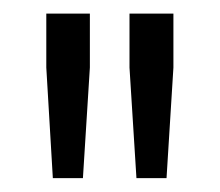

<svg xmlns="http://www.w3.org/2000/svg" viewBox="-20 -708 323 282"><path d="M180.4 -446.4 170.2 -608.8V-688H234.7V-608.8L224.6 -446.4ZM57.6 -446.4 48 -608.8V-688H112V-608.8L101.8 -446.4Z"/></svg>

Font: Saira Thin Condensed
Style: Regular
Weight: 100
Width: 3
Version: Version 1.101